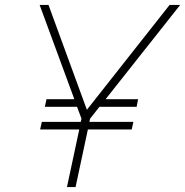

<svg xmlns="http://www.w3.org/2000/svg" viewBox="-20 -760 752 780"><path d="M252 0 302 -234H143L150 -265H308L311 -278L293 -326H162L169 -357H282L141 -740H177L333 -314L669 -740H712L409 -357H541L535 -326H384L346 -278L343 -265H522L515 -234H337L287 0Z"/></svg>

Font: Be Vietnam Pro Thin
Style: Italic
Weight: 100
Italic angle: -12°
Designer: Lam Bao, Tony Le, Vietanh Nguyen
Foundry: Yellow Type Foundry
Version: Version 1.002; ttfautohint (v1.8.3)